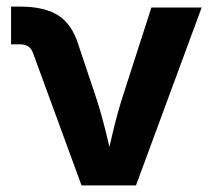

<svg xmlns="http://www.w3.org/2000/svg" viewBox="-20 -564 647 584"><path d="M228 0 80.6 -402.3Q75.2 -417 65.4 -423.1Q55.7 -429.2 39.1 -429.2H13.7V-543.9H41Q115.2 -543.9 157.2 -517.1Q199.2 -490.2 218.3 -428.2L273.9 -262.2Q290.5 -210 303.2 -157.5Q315.9 -105 329.1 -48.8H296.9Q310.1 -105 322.3 -157.7Q334.5 -210.4 350.6 -262.2L440.4 -541H593.3L393.6 0Z"/></svg>

Font: Inter 17pt
Style: Bold
Weight: 700
Version: Version 4.001;git-66647c0bb